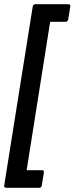

<svg xmlns="http://www.w3.org/2000/svg" viewBox="-28 -735 355 915"><path d="M2 160Q-9 160 -8 149L128 -704Q130 -715 141 -715H296Q309 -715 307 -704L297 -642Q294 -631 284 -631H211L99 76H172Q183 76 181 88L171 149Q170 160 158 160Z"/></svg>

Font: Sofia Sans Condensed
Style: Bold Italic
Weight: 700
Italic angle: -9°
Version: Version 4.100